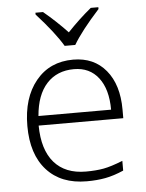

<svg xmlns="http://www.w3.org/2000/svg" viewBox="-54 -810 658 864"><g transform="rotate(-5 274.5 -378.0)"><path d="M422.9 -757.8Q339.8 -666 304.7 -606H256.8Q219.7 -668.5 138.7 -757.8V-766.1H172.9Q228.5 -720.2 280.8 -665Q333.5 -720.7 388.7 -766.1H422.9ZM303.2 9.8Q187.5 9.8 122.8 -61.5Q58.1 -132.8 58.1 -261.2Q58.1 -388.2 120.6 -464.6Q183.1 -541 289.1 -541Q382.8 -541 437 -475.6Q491.2 -410.2 491.2 -297.9V-258.8H108.9Q109.9 -149.4 159.9 -91.8Q210 -34.2 303.2 -34.2Q348.6 -34.2 383.1 -40.5Q417.5 -46.9 470.2 -67.9V-23.9Q425.3 -4.4 387.2 2.7Q349.1 9.8 303.2 9.8ZM289.1 -498Q212.4 -498 166 -447.5Q119.6 -397 111.8 -301.8H439.9Q439.9 -394 399.9 -446Q359.9 -498 289.1 -498Z"/></g></svg>

Font: Zoram GWebM Light
Style: Regular
Weight: 300
Foundry: Ascender Corporation
Version: Version 1.000